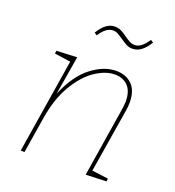

<svg xmlns="http://www.w3.org/2000/svg" viewBox="-133 -835 860 942"><g transform="rotate(20 297.0 -364.0)"><path d="M444 -28 529 -17 527 -2 420 2 478 -361Q482 -391 482 -402Q482 -456 456 -482.5Q430 -509 388 -509Q339 -509 286 -473.5Q233 -438 190 -365.5Q147 -293 130 -187L100 0H80L159 -493L75 -505L77 -520L184 -525L150 -322Q194 -428 259 -478Q324 -528 388 -528Q439 -528 470.5 -497Q502 -466 502 -404Q502 -381 498 -360ZM359 -685Q341 -697 330 -703Q319 -709 305 -709Q287 -709 270.5 -697Q254 -685 237 -659L223 -668Q260 -730 307 -730Q325 -730 339.5 -723Q354 -716 373 -702Q390 -690 402 -684Q414 -678 428 -678Q445 -678 461 -690Q477 -702 495 -729L509 -720Q471 -657 424 -657Q406 -657 392 -664Q378 -671 359 -685Z"/></g></svg>

Font: Bitter Pro Thin
Style: Italic
Weight: 250
Italic angle: -9°
Designer: Sol Matas, and Bitter project Authors
Foundry: Sol Matas
Version: Version 1.010